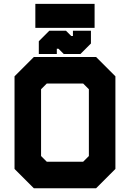

<svg xmlns="http://www.w3.org/2000/svg" viewBox="-20 -1004 693 1024"><path d="M160.5 0 57.5 -103V-597L160.5 -700H492.5L595.5 -597V-103L492.5 0ZM229.5 -141.5H423.5L454 -172V-528L423.5 -558.5H229.5L199 -528V-172ZM197 -71H457.5L524.5 -138V-562.5L457.5 -629.5H197L130 -562.5V-138ZM197 -71 130 -138V-562.5L197 -629.5H457.5L524.5 -562.5V-138L457.5 -71ZM187 -716V-784L243 -840H332L360 -812H369V-840H465V-772L409 -716H320L292 -744H283V-716ZM236.5 -751H236V-761L269 -797H310L342 -760H386L419 -796V-806H419.5V-796L386 -760H342L310 -797H269L236.5 -761ZM168.5 -855.5V-983.5H484.5V-855.5ZM233.5 -918.5H425.5H233.5Z"/></svg>

Font: Tourney Black
Style: Regular
Weight: 900
Version: Version 1.015